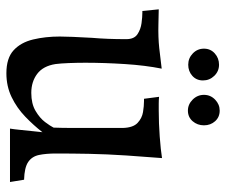

<svg xmlns="http://www.w3.org/2000/svg" viewBox="-72 -608 691 586"><g transform="rotate(90 273.0 -314.5)"><path d="M203 11Q157 11 133 -11Q109 -33 100 -70.5Q91 -108 91 -152Q91 -167 92 -191.5Q93 -216 95 -251Q97 -274 98 -299.5Q99 -325 99 -355Q99 -379 84 -389Q69 -399 50 -401.5Q31 -404 18 -404H13L8 -454L54 -453Q93 -452 126 -455.5Q159 -459 189 -463Q179 -413 175 -350.5Q171 -288 171 -230Q171 -205 172 -179.5Q173 -154 175 -139Q181 -101 205 -83Q229 -65 263 -65Q296 -65 318 -78Q340 -91 352 -107Q364 -123 369 -133Q370 -160 370 -190V-345Q369 -376 354.5 -389.5Q340 -403 321.5 -406Q303 -409 288 -409H281L275 -455Q284 -454 295 -454Q306 -454 317 -454Q356 -454 396.5 -457Q437 -460 462 -464L454 -355Q450 -294 449 -241Q448 -188 448 -141Q448 -110 452.5 -88.5Q457 -67 474 -55.5Q491 -44 528 -43L535 0H372Q374 -12 376 -32Q378 -52 380 -71Q382 -90 383 -99Q362 -72 335.5 -46.5Q309 -21 276 -5Q243 11 203 11ZM317 -543Q298 -543 283.5 -557.5Q269 -572 269 -592Q269 -612 283.5 -626Q298 -640 317 -640Q337 -640 349.5 -626Q362 -612 362 -592Q362 -572 349.5 -557.5Q337 -543 317 -543ZM177 -544Q157 -544 142.5 -558Q128 -572 128 -592Q128 -612 142.5 -625Q157 -638 177 -638Q197 -638 211 -623.5Q225 -609 225 -589Q225 -569 211 -556.5Q197 -544 177 -544Z"/></g></svg>

Font: Maname
Style: Regular
Weight: 400
Designer: Pathum Egodawatta
Foundry: mooniak
Version: Version 1.000; ttfautohint (v1.8.4.7-5d5b)